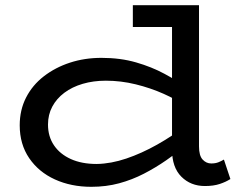

<svg xmlns="http://www.w3.org/2000/svg" viewBox="-20 -706 945 740"><path d="M332 14Q254 14 191.5 -14.5Q129 -43 92.5 -96.5Q56 -150 56 -223Q56 -282 80.5 -330Q105 -378 149 -412Q193 -446 249.5 -464.5Q306 -483 371 -483Q444 -483 504.5 -465.5Q565 -448 614 -421.5Q663 -395 700 -369V-295Q661 -322 610.5 -344.5Q560 -367 503 -381Q446 -395 388 -395Q340 -395 299 -383Q258 -371 228 -348.5Q198 -326 181.5 -295Q165 -264 165 -226Q165 -180 188 -146Q211 -112 253 -93Q295 -74 353 -74Q408 -75 467 -95Q526 -115 585.5 -148.5Q645 -182 700 -224V-147Q662 -117 621 -88.5Q580 -60 534.5 -36.5Q489 -13 439 0.5Q389 14 332 14ZM770 11Q715 11 679 -25Q643 -61 643 -129V-686H747V-142Q747 -106 761 -91Q775 -76 794 -76Q810 -76 821.5 -80.5Q833 -85 843 -91L868 -16Q851 -5 827 3Q803 11 770 11ZM492 -602V-686H732V-602Z"/></svg>

Font: BioRhyme SemiExpanded
Style: Regular
Weight: 400
Width: 6
Designer: Aoife Mooney
Foundry: Aoife Mooney Type
Version: Version 1.600;gftools[0.9.33]